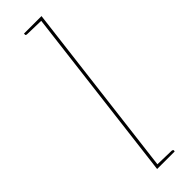

<svg xmlns="http://www.w3.org/2000/svg" viewBox="-249 -724 728 728"><g transform="rotate(-45 114.5 -360.0)"><path d="M83 0 171 -720H183L95 0ZM92 0 94 -12 171 -10Q173 -10 175.5 -8.5Q178 -7 178 -5L177 0ZM174 -720 172 -708 95 -710Q93 -710 90.5 -711.5Q88 -713 89 -715V-720Z"/></g></svg>

Font: Aleo Thin
Style: Italic
Weight: 250
Italic angle: -7°
Designer: Alessio Laiso
Foundry: Alessio Laiso
Version: Version 2.001;gftools[0.9.29]